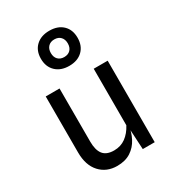

<svg xmlns="http://www.w3.org/2000/svg" viewBox="-206 -985 1013 1114"><g transform="rotate(-30 300.0 -427.5)"><path d="M249.5 11Q178.5 11 134.5 -37Q90.5 -85 90.5 -171V-546H183V-190Q183 -133 205.5 -104.5Q228 -76 278.5 -76Q323 -76 356.2 -100.2Q389.5 -124.5 412 -167.5V-546H505.5V0H425.5L415 -189.5L425 -164.5Q419 -116.5 398.2 -76.8Q377.5 -37 340.8 -13Q304 11 249.5 11ZM298.5 -631Q242.5 -631 209 -663Q175.5 -695 175.5 -749Q175.5 -803 209 -834.5Q242.5 -866 298.5 -866Q355 -866 388 -834.5Q421 -803 421 -749Q421 -695 388 -663Q355 -631 298.5 -631ZM298.5 -690Q325 -690 340.2 -705.8Q355.5 -721.5 355.5 -749Q355.5 -776 340.2 -792Q325 -808 298.5 -808Q272.5 -808 257.2 -792Q242 -776 242 -749Q242 -721.5 257.2 -705.8Q272.5 -690 298.5 -690Z"/></g></svg>

Font: Spline Sans Mono
Style: Regular
Weight: 400
Monospace: yes
Designer: Eben Sorkin, Mirko Velimirovic
Foundry: Sorkin Type
Version: Version 1.004